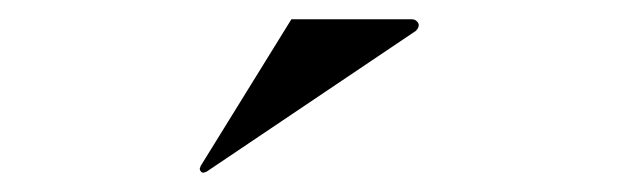

<svg xmlns="http://www.w3.org/2000/svg" viewBox="-20 -978 640 199"><path d="M411 -946Q414 -949 414 -952Q414 -954 412 -956Q410 -958 407 -958H282L188 -806L187 -803Q187 -802 188 -800.5Q189 -799 191 -799L194 -800Z"/></svg>

Font: Shippori Mincho SemiBold
Style: Regular
Weight: 600
Designer: FONTDASU
Foundry: FONTDASU / Google Inc. / but / Adobe
Version: Version 3.110; ttfautohint (v1.8.3)